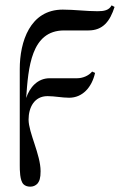

<svg xmlns="http://www.w3.org/2000/svg" viewBox="-20 -471 484 719"><path d="M409 -445 398 -451C388 -432 369 -429 345 -429C302 -429 259 -435 215 -435C92 -435 54 -314 54 -213V147C54 166 54 205 68 219C74 225 83 228 93 228C105 228 112 224 119 218C128 208 132 196 132 170C132 108 87 26 87 -23C87 -68 108 -111 158 -111C185 -111 212 -105 239 -105C289 -105 324 -144 336 -198L325 -203C312 -187 289 -178 269 -178H166C120 -178 91 -143 78 -104C86 -217 96 -357 220 -357H311C366 -357 392 -392 409 -445Z"/></svg>

Font: Libertinus Serif
Style: Regular
Weight: 400
Designer: Philipp H. Poll
Foundry: Khaled Hosny
Version: Version 6.2